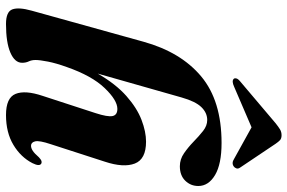

<svg xmlns="http://www.w3.org/2000/svg" viewBox="-183 -787 982 656"><g transform="rotate(90 308.0 -459.0)"><path d="M209 -196Q196 -160 190.5 -132Q185 -104 185 -89.5Q185 -76 189.8 -66.2Q194.5 -56.5 194.5 -43.5Q194.5 -18.5 159.8 -3.5Q125 11.5 62 11.5Q20 11.5 12 -10.2Q4 -32 16.5 -76.5L122.5 -458Q158 -586 241.2 -655.5Q324.5 -725 468.5 -725Q540.5 -725 578 -702.8Q615.5 -680.5 615.5 -645.5Q615.5 -619.5 597.5 -601Q579.5 -582.5 548 -582.5Q524 -582.5 503.5 -596.8Q483 -611 464.2 -629.2Q445.5 -647.5 427.5 -661.8Q409.5 -676 390 -676Q365.5 -676 346 -656Q326.5 -636 313 -588.5L231.5 -302Q267 -363.5 308 -399.8Q349 -436 389.5 -451.5Q430 -467 464 -467Q524 -467 538.8 -428.5Q553.5 -390 532.5 -326.5L472.5 -141Q459.5 -102 463 -88Q466.5 -74 478 -74Q486 -74 495 -79.8Q504 -85.5 517.5 -101Q525 -108 529.5 -109.5Q534 -111 538 -109.5Q550 -104 537.5 -79Q517 -39 475 -13.8Q433 11.5 373 11.5Q314 11.5 300.8 -21.2Q287.5 -54 307.5 -113.5L366.5 -294.5Q380 -336 376.5 -352.5Q373 -369 352 -369Q322.5 -369 280.8 -325.5Q239 -282 209 -196ZM276.5 -768Q257 -759 249.5 -766.5Q246.5 -769.5 248 -775.5Q249.5 -781.5 258 -788.5L401.5 -910Q413.5 -919.5 422.2 -924.8Q431 -930 442 -930Q453 -930 458.8 -924.8Q464.5 -919.5 471 -910L552.5 -788.5Q557.5 -781.5 555.2 -775.5Q553 -769.5 548.5 -766.5Q537 -758.5 522.5 -768L415 -827.5Z"/></g></svg>

Font: Fraunces 72pt
Style: Bold Italic
Weight: 700
Italic angle: -16°
Version: Version 1.000;[b76b70a41]